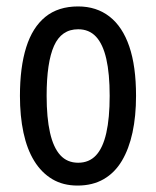

<svg xmlns="http://www.w3.org/2000/svg" viewBox="-20 -567 485 597"><path d="M403 -269Q403 -206 392 -155Q381 -104 359 -67Q337 -30 302.5 -10Q268 10 221 10Q176 10 142.5 -10Q109 -30 86.5 -66.5Q64 -103 53 -154.5Q42 -206 42 -269Q42 -358 61.5 -420Q81 -482 121 -514.5Q161 -547 223 -547Q280 -547 320.5 -515.5Q361 -484 382 -422.5Q403 -361 403 -269ZM125 -269Q125 -201 135.5 -154.5Q146 -108 167.5 -84.5Q189 -61 223 -61Q257 -61 278.5 -84Q300 -107 310.5 -153.5Q321 -200 321 -269Q321 -338 310.5 -384Q300 -430 278.5 -453Q257 -476 223 -476Q171 -476 148 -424.5Q125 -373 125 -269Z"/></svg>

Font: Noto Sans Khmer ExtraCondensed
Style: Regular
Weight: 400
Width: 2
Designer: Danh Hong and the Monotype Design Team
Foundry: Monotype Imaging Inc.
Version: Version 2.004